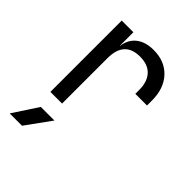

<svg xmlns="http://www.w3.org/2000/svg" viewBox="-223 -683 1047 1047"><g transform="rotate(45 300.0 -160.0)"><path d="M109 0V-550H199V-445H200Q207 -500 245 -530Q283 -560 346 -560Q432 -560 483 -505.5Q534 -451 534 -358V-320H444V-350Q444 -413 412 -447.5Q380 -482 319 -482Q199 -482 199 -350V0ZM35 240 130 95H235L130 240Z"/></g></svg>

Font: JetBrainsMono NF
Style: Regular
Weight: 400
Designer: Philipp Nurullin, Konstantin Bulenkov
Foundry: JetBrains
Version: Version 2.251; ttfautohint (v1.8.3);Nerd Fonts 2.2.2